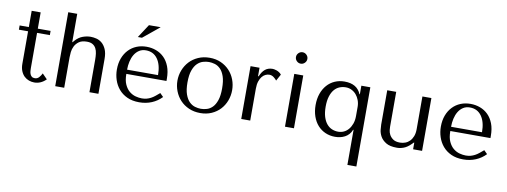

<svg xmlns="http://www.w3.org/2000/svg" viewBox="-72 -1126 4729 1790"><g transform="rotate(10 2292.5 -231.0)"><path d="M30 -460V-500H117V-654H202V-500H323V-460H202V-128Q202 -116 203 -100.5Q204 -85 209 -71.5Q214 -58 224.5 -49Q235 -40 254 -40Q278 -40 294 -58Q310 -76 320 -97L367 -49Q318 0 256 0Q230 0 205 -9Q180 -18 160.5 -36.5Q141 -55 129 -84Q117 -113 117 -152V-460Z M455 -700V0H540V-289Q540 -309 543 -338Q546 -367 559.5 -394Q573 -421 600 -440.5Q627 -460 675 -460Q709 -460 729.5 -447.5Q750 -435 761 -414Q772 -393 775.5 -365Q779 -337 779 -307V0H864V-330Q864 -386 848 -421.5Q832 -457 808 -477Q784 -497 755.5 -504Q727 -511 701 -511Q666 -511 627.5 -497.5Q589 -484 555 -446L544 -432H540V-700Z M1468 -228V-249Q1468 -316 1449 -365Q1430 -414 1397.5 -446Q1365 -478 1322 -494Q1279 -510 1231 -510Q1180 -510 1137 -492.5Q1094 -475 1062 -441.5Q1030 -408 1012 -360.5Q994 -313 994 -253Q994 -203 1009.5 -155.5Q1025 -108 1056.5 -70.5Q1088 -33 1136.5 -10.5Q1185 12 1251 12Q1315 12 1369 -10.5Q1423 -33 1463 -75L1431 -107Q1410 -89 1391.5 -74Q1373 -59 1354 -49Q1335 -39 1314.5 -33.5Q1294 -28 1269 -28Q1241 -28 1209.5 -36.5Q1178 -45 1151 -67Q1124 -89 1106 -128Q1088 -167 1088 -228ZM1088 -268Q1088 -308 1096.5 -345.5Q1105 -383 1122.5 -412Q1140 -441 1167 -458.5Q1194 -476 1231 -476Q1302 -476 1341.5 -420.5Q1381 -365 1381 -268ZM1217 -712H1328L1173 -585H1134Z M2086 -249Q2086 -197 2068 -149.5Q2050 -102 2016.5 -66Q1983 -30 1935.5 -9Q1888 12 1829 12Q1769 12 1720.5 -9.5Q1672 -31 1638.5 -67Q1605 -103 1586.5 -150.5Q1568 -198 1568 -249Q1568 -301 1586.5 -348.5Q1605 -396 1638.5 -432Q1672 -468 1720.5 -489.5Q1769 -511 1829 -511Q1888 -511 1935.5 -489.5Q1983 -468 2016.5 -432Q2050 -396 2068 -348.5Q2086 -301 2086 -249ZM1991 -249Q1991 -319 1976 -362.5Q1961 -406 1937 -430Q1913 -454 1884 -462.5Q1855 -471 1828 -471Q1801 -471 1772 -462.5Q1743 -454 1718.5 -430Q1694 -406 1678.5 -362.5Q1663 -319 1663 -249Q1663 -180 1678.5 -136.5Q1694 -93 1718.5 -69Q1743 -45 1772 -36.5Q1801 -28 1828 -28Q1855 -28 1884 -36.5Q1913 -45 1937 -69Q1961 -93 1976 -136.5Q1991 -180 1991 -249Z M2216 -500V0H2301V-302Q2301 -343 2310.5 -371.5Q2320 -400 2335 -418Q2350 -436 2368 -444Q2386 -452 2403 -452Q2426 -452 2445.5 -437Q2465 -422 2474 -409L2508 -471Q2499 -483 2486.5 -491Q2474 -499 2461.5 -503.5Q2449 -508 2438.5 -509.5Q2428 -511 2423 -511Q2381 -511 2353 -488Q2325 -465 2307 -420H2301V-500Z M2630 -500V0H2715V-500ZM2618 -658Q2618 -636 2634 -620Q2650 -604 2672 -604Q2694 -604 2710 -620Q2726 -636 2726 -658Q2726 -680 2710 -696Q2694 -712 2672 -712Q2650 -712 2634 -696Q2618 -680 2618 -658Z M3350 250H3265V-82H3261Q3251 -56 3234.5 -38Q3218 -20 3197 -9Q3176 2 3152.5 7Q3129 12 3105 12Q3055 12 3013 -6.5Q2971 -25 2940.5 -59Q2910 -93 2893 -141.5Q2876 -190 2876 -249Q2876 -309 2893 -357Q2910 -405 2940.5 -439.5Q2971 -474 3013 -492.5Q3055 -511 3105 -511Q3224 -511 3261 -419H3265V-500H3350ZM3265 -300Q3265 -333 3254 -362.5Q3243 -392 3224.5 -413.5Q3206 -435 3180.5 -447.5Q3155 -460 3126 -460Q3094 -460 3066 -448.5Q3038 -437 3017 -412Q2996 -387 2983.5 -347Q2971 -307 2971 -251Q2971 -194 2983.5 -154Q2996 -114 3017.5 -88.5Q3039 -63 3067 -51.5Q3095 -40 3126 -40Q3154 -40 3179 -51.5Q3204 -63 3223 -85.5Q3242 -108 3253.5 -140Q3265 -172 3265 -213Z M3510 -500V-175Q3510 -157 3513.5 -125.5Q3517 -94 3534 -63.5Q3551 -33 3587.5 -10.5Q3624 12 3690 12Q3719 13 3753.5 0.5Q3788 -12 3823 -47L3839 -63H3843V0H3928V-500H3843V-190Q3843 -151 3832 -123Q3821 -95 3803 -76.5Q3785 -58 3761 -49Q3737 -40 3711 -40Q3669 -40 3645.5 -56.5Q3622 -73 3610.5 -95Q3599 -117 3597 -138.5Q3595 -160 3595 -170V-500Z M4535 -228V-249Q4535 -316 4516 -365Q4497 -414 4464.5 -446Q4432 -478 4389 -494Q4346 -510 4298 -510Q4247 -510 4204 -492.5Q4161 -475 4129 -441.5Q4097 -408 4079 -360.5Q4061 -313 4061 -253Q4061 -203 4076.5 -155.5Q4092 -108 4123.5 -70.5Q4155 -33 4203.5 -10.5Q4252 12 4318 12Q4382 12 4436 -10.5Q4490 -33 4530 -75L4498 -107Q4477 -89 4458.5 -74Q4440 -59 4421 -49Q4402 -39 4381.5 -33.5Q4361 -28 4336 -28Q4308 -28 4276.5 -36.5Q4245 -45 4218 -67Q4191 -89 4173 -128Q4155 -167 4155 -228ZM4155 -268Q4155 -308 4163.5 -345.5Q4172 -383 4189.5 -412Q4207 -441 4234 -458.5Q4261 -476 4298 -476Q4369 -476 4408.5 -420.5Q4448 -365 4448 -268Z"/></g></svg>

Font: Tenor Sans
Style: Regular
Weight: 400
Designer: Denis Masharov
Foundry: Denis Masharov
Version: Version 1.1